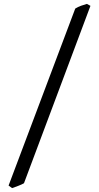

<svg xmlns="http://www.w3.org/2000/svg" viewBox="-20 -801 509 985"><path d="M103 139Q93 145 73.5 152.5Q54 160 42 164L24 151L366 -757Q380 -766 396 -771.5Q412 -777 426 -781L444 -771Z"/></svg>

Font: Kalpurush
Style: Regular
Weight: 400
Designer: Md. Tanbin Islam Siyam
Foundry: Tanbin Islam Siyam
Version: Version 0.258